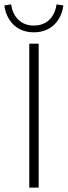

<svg xmlns="http://www.w3.org/2000/svg" viewBox="-36 -859 310 879"><path d="M98 0H141V-659H98ZM119 -711C207 -711 247 -776 254 -834L223 -839C216 -788 184 -742 119 -742C54 -742 22 -788 15 -839L-16 -834C-9 -776 31 -711 119 -711Z"/></svg>

Font: Source Sans Pro Light
Style: Regular
Weight: 300
Designer: Paul D. Hunt
Foundry: Adobe Systems Incorporated
Version: Version 3.006;hotconv 1.0.111;makeotfexe 2.5.65597